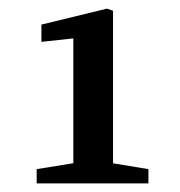

<svg xmlns="http://www.w3.org/2000/svg" viewBox="-20 -848 417 445"><path d="M65 -423V-456L158 -471H233L324 -456V-423ZM150 -423V-759L76 -751V-791L228 -828L242 -823V-423Z"/></svg>

Font: Source Serif 4 18pt SemiBold
Style: Regular
Weight: 600
Designer: Frank Grießhammer
Foundry: Adobe Systems Incorporated
Version: Version 4.004;hotconv 1.0.116;makeotfexe 2.5.65601